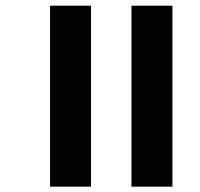

<svg xmlns="http://www.w3.org/2000/svg" viewBox="-20 -623 721 691"><path d="M160.2 48.8V-602.5H307.6V48.8ZM453.1 48.8V-602.5H600.6V48.8ZM385.7 0ZM388.7 -561.5Z"/></svg>

Font: Droid Sans Tamil
Style: Bold
Weight: 700
Designer: Jelle Bosma
Foundry: Monotype Imaging Inc.
Version: Version 1.00